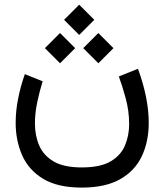

<svg xmlns="http://www.w3.org/2000/svg" viewBox="-20 -602 717 837"><path d="M325.2 -581.5 259.3 -515.6 325.2 -449.7 391.1 -515.6ZM408.7 -458 342.8 -392.1 408.7 -326.2 474.6 -392.1ZM241.7 -458 175.8 -392.1 241.7 -326.2 307.6 -392.1ZM336.4 127.9Q258.8 127.9 214.4 102.1Q169.9 76.2 151.1 32.7Q132.3 -10.7 132.3 -63.5Q132.3 -107.9 142.1 -155.3Q151.9 -202.6 166 -247.6L88.4 -278.8Q69.8 -227.1 59.1 -172.6Q48.3 -118.2 48.3 -66.4Q48.3 10.3 76.4 74.5Q104.5 138.7 167.7 177.2Q231 215.8 336.4 215.8Q438.5 215.8 502.9 179.7Q567.4 143.6 597.9 79.6Q628.4 15.6 628.4 -66.9Q628.4 -120.6 616.5 -179.9Q604.5 -239.3 581.5 -302.2L498 -268.6Q511.7 -232.4 527.3 -175.8Q543 -119.1 543 -61Q543 -11.7 525.1 31.5Q507.3 74.7 462.6 101.3Q418 127.9 336.4 127.9Z"/></svg>

Font: Vazirmatn
Style: Regular
Weight: 400
Designer: Saber Rastikerdar
Foundry: Saber Rastikerdar
Version: Version 33.003;September 2, 2022;FontCreator 14.0.0.2862 64-